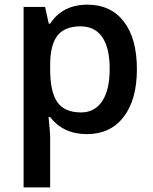

<svg xmlns="http://www.w3.org/2000/svg" viewBox="-20 -570 663 830"><path d="M356 9.8Q253.4 9.8 196.8 -64H189.9Q196.8 4.4 196.8 19V240.2H82V-540H174.8Q178.7 -524.9 190.9 -467.8H196.8Q250.5 -549.8 357.9 -549.8Q459 -549.8 515.4 -476.6Q571.8 -403.3 571.8 -271Q571.8 -138.7 514.4 -64.5Q457 9.8 356 9.8ZM328.1 -456.1Q259.8 -456.1 228.3 -416Q196.8 -376 196.8 -288.1V-271Q196.8 -172.4 228 -128.2Q259.3 -84 330.1 -84Q389.6 -84 421.9 -132.8Q454.1 -181.6 454.1 -272Q454.1 -362.8 422.1 -409.4Q390.1 -456.1 328.1 -456.1Z"/></svg>

Font: f2_46825          
Style: Regular
Weight: 600
Foundry: Ascender Corporation
Version: Version 1.10